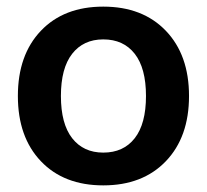

<svg xmlns="http://www.w3.org/2000/svg" viewBox="-20 -550 625 580"><path d="M103.5 -457Q173 -530 292 -530Q411 -530 481 -457Q551 -384 551 -260Q551 -136 481 -63Q411 10 292 10Q173 10 103.5 -63Q34 -136 34 -260Q34 -384 103.5 -457ZM292 -89Q353 -89 387 -132.5Q421 -176 421 -260Q421 -344 387 -387.5Q353 -431 292 -431Q232 -431 198 -387.5Q164 -344 164 -260Q164 -176 198 -132.5Q232 -89 292 -89Z"/></svg>

Font: Mplus 1p Bold
Style: Bold
Weight: 700
Version: Version 1.061